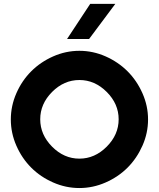

<svg xmlns="http://www.w3.org/2000/svg" viewBox="-20 -949 810 979"><path d="M567.9 -929.2 434.1 -750H321.8L439.9 -929.2ZM524.2 -201.2Q585 -262.2 585 -340.8Q585 -419.4 524.2 -480.2Q463.4 -541 384.8 -541Q306.2 -541 245.6 -480.2Q185.1 -419.4 185.1 -340.8Q185.1 -262.2 245.6 -201.2Q306.2 -140.1 384.8 -140.1Q463.4 -140.1 524.2 -201.2ZM706.3 -473.6Q734.9 -409.2 734.9 -339.8Q734.9 -270.5 706.3 -206.1Q677.7 -141.6 630.4 -94.2Q583 -46.9 518.6 -18.6Q454.1 9.8 384.8 9.8Q315.4 9.8 251 -18.6Q186.5 -46.9 139.2 -94.2Q91.8 -141.6 63.5 -206.1Q35.2 -270.5 35.2 -339.8Q35.2 -409.2 63.5 -473.6Q91.8 -538.1 139.2 -585.4Q186.5 -632.8 251 -661.4Q315.4 -689.9 384.8 -689.9Q454.1 -689.9 518.6 -661.4Q583 -632.8 630.4 -585.4Q677.7 -538.1 706.3 -473.6Z"/></svg>

Font: Glacial Indifference
Style: Bold
Weight: 700
Version: Version 1.001